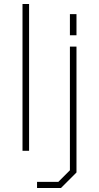

<svg xmlns="http://www.w3.org/2000/svg" viewBox="-20 -757 496 964"><path d="M93 0V-737H126V0ZM331 -580V-686H364V-580ZM166 187V156H273L331 98V-523H364V109L286 187Z"/></svg>

Font: Tomorrow ExtraLight
Style: Regular
Weight: 275
Designer: Tony de Marco, Monica Rizzolli
Foundry: Just in Type
Version: Version 2.002